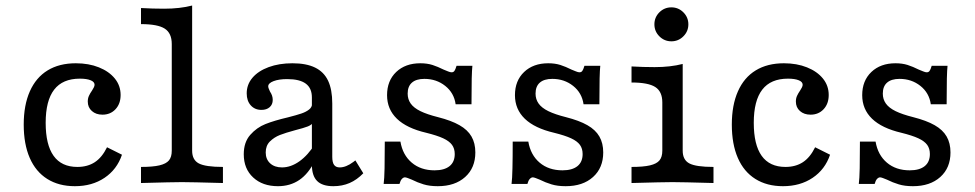

<svg xmlns="http://www.w3.org/2000/svg" viewBox="-20 -652 3475 684"><path d="M64.5 -208.1Q64.5 -277.4 86.3 -326.6Q108.1 -375.8 149.6 -401.2Q191.1 -426.6 250 -426.6Q296 -426.6 332.3 -412.1Q368.5 -397.6 389.1 -372.2Q409.7 -346.8 409.7 -313.7Q409.7 -282.3 391.5 -262.9Q373.4 -243.5 345.2 -243.5Q321.8 -243.5 307.3 -256.5Q292.7 -269.4 292.7 -290.3Q292.7 -301.6 296.8 -310.5Q300.8 -319.4 308.1 -329.8Q311.3 -334.7 314.1 -340.3Q316.9 -346 316.9 -350Q316.9 -360.5 302.8 -366.1Q288.7 -371.8 264.5 -371.8Q203.2 -371.8 173 -332.7Q142.7 -293.5 142.7 -214.5Q142.7 -136.3 171 -96.8Q199.2 -57.3 255.6 -57.3Q291.9 -57.3 317.7 -74.2Q343.5 -91.1 361.3 -127.4L414.5 -100.8Q396.8 -48.4 352.4 -18.5Q308.1 11.3 246.8 11.3Q189.5 11.3 148.4 -14.5Q107.3 -40.3 85.9 -89.5Q64.5 -138.7 64.5 -208.1Z M591.9 -115.3V-495.2Q591.9 -533.9 566.9 -550Q541.9 -566.1 482.3 -566.1V-623.4Q523.4 -621 564.5 -621Q621 -621 664.5 -632.3V-115.3Q664.5 -82.3 688.3 -69.8Q712.1 -57.3 774.2 -57.3V0Q661.3 -3.2 628.2 -3.2Q595.2 -3.2 482.3 0V-57.3Q524.2 -57.3 548 -62.9Q571.8 -68.5 581.9 -80.6Q591.9 -92.7 591.9 -115.3Z M1091.1 -65.3V-304.8Q1091.1 -337.9 1069.4 -354Q1047.6 -370.2 1003.2 -370.2Q973.4 -370.2 954.4 -362.9Q935.5 -355.6 935.5 -344.4Q935.5 -341.1 937.5 -335.9Q939.5 -330.6 941.9 -325.8Q946.8 -318.5 949.2 -311.3Q951.6 -304 951.6 -296Q951.6 -279.8 940.7 -270.2Q929.8 -260.5 911.3 -260.5Q887.9 -260.5 873.4 -276.6Q858.9 -292.7 858.9 -319.4Q858.9 -350.8 879.4 -375Q900 -399.2 937.1 -412.9Q974.2 -426.6 1021.8 -426.6Q1071 -426.6 1102.4 -411.3Q1133.9 -396 1148.8 -364.5Q1163.7 -333.1 1163.7 -283.1V-93.5Q1163.7 -73.4 1170.2 -64.5Q1176.6 -55.6 1190.3 -55.6Q1201.6 -55.6 1213.7 -60.5Q1225.8 -65.3 1238.7 -75L1246 -80.6L1274.2 -34.7Q1251.6 -11.3 1225.4 0Q1199.2 11.3 1167.7 11.3Q1128.2 11.3 1109.7 -7.3Q1091.1 -25.8 1091.1 -65.3ZM848.4 -102.4Q848.4 -145.2 871.4 -171.4Q894.4 -197.6 925.8 -210.1Q957.3 -222.6 1005.6 -233.9Q1037.1 -241.9 1053.6 -247.6Q1070.2 -253.2 1081 -261.7Q1091.9 -270.2 1091.9 -283.1L1096.8 -217.7Q1091.1 -207.3 1076.6 -201.6Q1062.1 -196 1030.6 -187.9Q997.6 -179 977 -171Q956.5 -162.9 941.5 -148Q926.6 -133.1 926.6 -108.9Q926.6 -84.7 942.3 -70.2Q958.1 -55.6 984.7 -55.6Q1016.1 -55.6 1046.8 -77.4Q1077.4 -99.2 1102.4 -139.5L1101.6 -79Q1079 -33.1 1046.4 -10.9Q1013.7 11.3 970.2 11.3Q915.3 11.3 881.9 -19.8Q848.4 -50.8 848.4 -102.4Z M1446.8 -12.1Q1439.5 -15.3 1432.7 -17.7Q1425.8 -20.2 1422.6 -20.2Q1416.9 -20.2 1411.7 -14.5Q1406.5 -8.9 1403.2 3.2H1346.8Q1349.2 -14.5 1350 -52.4Q1350.8 -90.3 1350.8 -147.6H1406.5Q1414.5 -100 1446.8 -72.6Q1479 -45.2 1528.2 -45.2Q1562.9 -45.2 1581.5 -60.1Q1600 -75 1600 -103.2Q1600 -122.6 1590.3 -135.9Q1580.6 -149.2 1558.9 -159.3Q1537.1 -169.4 1498.4 -179Q1429 -195.2 1394 -229Q1358.9 -262.9 1358.9 -312.9Q1358.9 -364.5 1391.5 -395.6Q1424.2 -426.6 1477.4 -426.6Q1501.6 -426.6 1520.6 -420.6Q1539.5 -414.5 1560.5 -404Q1568.5 -400.8 1576.2 -397.6Q1583.9 -394.4 1588.7 -394.4Q1595.2 -394.4 1598.8 -399.2Q1602.4 -404 1606.5 -417.7H1662.9Q1661.3 -403.2 1660.5 -372.2Q1659.7 -341.1 1659.7 -280.6H1603.2Q1597.6 -321 1566.1 -346Q1534.7 -371 1491.9 -371Q1462.9 -371 1447.6 -357.7Q1432.3 -344.4 1432.3 -318.5Q1432.3 -298.4 1443.1 -283.1Q1454 -267.7 1477.8 -256Q1501.6 -244.4 1540.3 -234.7Q1587.9 -222.6 1616.9 -206Q1646 -189.5 1659.7 -165.7Q1673.4 -141.9 1673.4 -108.9Q1673.4 -54 1637.1 -21.4Q1600.8 11.3 1539.5 11.3Q1510.5 11.3 1489.1 4.8Q1467.7 -1.6 1446.8 -12.1Z M1902.4 -12.1Q1895.2 -15.3 1888.3 -17.7Q1881.5 -20.2 1878.2 -20.2Q1872.6 -20.2 1867.3 -14.5Q1862.1 -8.9 1858.9 3.2H1802.4Q1804.8 -14.5 1805.6 -52.4Q1806.5 -90.3 1806.5 -147.6H1862.1Q1870.2 -100 1902.4 -72.6Q1934.7 -45.2 1983.9 -45.2Q2018.5 -45.2 2037.1 -60.1Q2055.6 -75 2055.6 -103.2Q2055.6 -122.6 2046 -135.9Q2036.3 -149.2 2014.5 -159.3Q1992.7 -169.4 1954 -179Q1884.7 -195.2 1849.6 -229Q1814.5 -262.9 1814.5 -312.9Q1814.5 -364.5 1847.2 -395.6Q1879.8 -426.6 1933.1 -426.6Q1957.3 -426.6 1976.2 -420.6Q1995.2 -414.5 2016.1 -404Q2024.2 -400.8 2031.9 -397.6Q2039.5 -394.4 2044.4 -394.4Q2050.8 -394.4 2054.4 -399.2Q2058.1 -404 2062.1 -417.7H2118.5Q2116.9 -403.2 2116.1 -372.2Q2115.3 -341.1 2115.3 -280.6H2058.9Q2053.2 -321 2021.8 -346Q1990.3 -371 1947.6 -371Q1918.5 -371 1903.2 -357.7Q1887.9 -344.4 1887.9 -318.5Q1887.9 -298.4 1898.8 -283.1Q1909.7 -267.7 1933.5 -256Q1957.3 -244.4 1996 -234.7Q2043.5 -222.6 2072.6 -206Q2101.6 -189.5 2115.3 -165.7Q2129 -141.9 2129 -108.9Q2129 -54 2092.7 -21.4Q2056.5 11.3 1995.2 11.3Q1966.1 11.3 1944.8 4.8Q1923.4 -1.6 1902.4 -12.1Z M2339.5 -115.3V-287.1Q2339.5 -325.8 2314.5 -341.9Q2289.5 -358.1 2229.8 -358.1V-415.3Q2271 -412.9 2312.1 -412.9Q2368.5 -412.9 2412.1 -424.2V-115.3Q2412.1 -82.3 2435.9 -69.8Q2459.7 -57.3 2521.8 -57.3V0Q2408.9 -3.2 2375.8 -3.2Q2342.7 -3.2 2229.8 0V-57.3Q2271.8 -57.3 2295.6 -62.9Q2319.4 -68.5 2329.4 -80.6Q2339.5 -92.7 2339.5 -115.3ZM2311.3 -565.3Q2311.3 -590.3 2329 -608.1Q2346.8 -625.8 2371.8 -625.8Q2396.8 -625.8 2414.5 -608.1Q2432.3 -590.3 2432.3 -565.3Q2432.3 -540.3 2414.5 -522.6Q2396.8 -504.8 2371.8 -504.8Q2346.8 -504.8 2329 -522.6Q2311.3 -540.3 2311.3 -565.3Z M2587.1 -208.1Q2587.1 -277.4 2608.9 -326.6Q2630.6 -375.8 2672.2 -401.2Q2713.7 -426.6 2772.6 -426.6Q2818.5 -426.6 2854.8 -412.1Q2891.1 -397.6 2911.7 -372.2Q2932.3 -346.8 2932.3 -313.7Q2932.3 -282.3 2914.1 -262.9Q2896 -243.5 2867.7 -243.5Q2844.4 -243.5 2829.8 -256.5Q2815.3 -269.4 2815.3 -290.3Q2815.3 -301.6 2819.4 -310.5Q2823.4 -319.4 2830.6 -329.8Q2833.9 -334.7 2836.7 -340.3Q2839.5 -346 2839.5 -350Q2839.5 -360.5 2825.4 -366.1Q2811.3 -371.8 2787.1 -371.8Q2725.8 -371.8 2695.6 -332.7Q2665.3 -293.5 2665.3 -214.5Q2665.3 -136.3 2693.5 -96.8Q2721.8 -57.3 2778.2 -57.3Q2814.5 -57.3 2840.3 -74.2Q2866.1 -91.1 2883.9 -127.4L2937.1 -100.8Q2919.4 -48.4 2875 -18.5Q2830.6 11.3 2769.4 11.3Q2712.1 11.3 2671 -14.5Q2629.8 -40.3 2608.5 -89.5Q2587.1 -138.7 2587.1 -208.1Z M3139.5 -12.1Q3132.3 -15.3 3125.4 -17.7Q3118.5 -20.2 3115.3 -20.2Q3109.7 -20.2 3104.4 -14.5Q3099.2 -8.9 3096 3.2H3039.5Q3041.9 -14.5 3042.7 -52.4Q3043.5 -90.3 3043.5 -147.6H3099.2Q3107.3 -100 3139.5 -72.6Q3171.8 -45.2 3221 -45.2Q3255.6 -45.2 3274.2 -60.1Q3292.7 -75 3292.7 -103.2Q3292.7 -122.6 3283.1 -135.9Q3273.4 -149.2 3251.6 -159.3Q3229.8 -169.4 3191.1 -179Q3121.8 -195.2 3086.7 -229Q3051.6 -262.9 3051.6 -312.9Q3051.6 -364.5 3084.3 -395.6Q3116.9 -426.6 3170.2 -426.6Q3194.4 -426.6 3213.3 -420.6Q3232.3 -414.5 3253.2 -404Q3261.3 -400.8 3269 -397.6Q3276.6 -394.4 3281.5 -394.4Q3287.9 -394.4 3291.5 -399.2Q3295.2 -404 3299.2 -417.7H3355.6Q3354 -403.2 3353.2 -372.2Q3352.4 -341.1 3352.4 -280.6H3296Q3290.3 -321 3258.9 -346Q3227.4 -371 3184.7 -371Q3155.6 -371 3140.3 -357.7Q3125 -344.4 3125 -318.5Q3125 -298.4 3135.9 -283.1Q3146.8 -267.7 3170.6 -256Q3194.4 -244.4 3233.1 -234.7Q3280.6 -222.6 3309.7 -206Q3338.7 -189.5 3352.4 -165.7Q3366.1 -141.9 3366.1 -108.9Q3366.1 -54 3329.8 -21.4Q3293.5 11.3 3232.3 11.3Q3203.2 11.3 3181.9 4.8Q3160.5 -1.6 3139.5 -12.1Z"/></svg>

Font: Playfair Micro SmCond SmLight
Style: Regular
Weight: 360
Width: 4
Designer: Claus Eggers Sørensen
Foundry: Claus Eggers Sørensen
Version: Version 2.100;Glyphs 3.2 (3219)